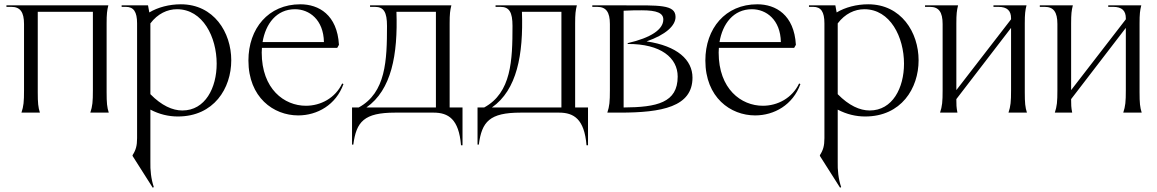

<svg xmlns="http://www.w3.org/2000/svg" viewBox="-20 -525 5392 895"><path d="M80 0H166C158 -25 156 -45 156 -95V-470H413V-105C413 -50 411 -30 401 0H487C479 -25 477 -45 477 -95V-416C477 -460 479 -476 485 -500H10V-493H33C74 -493 92 -469 92 -413V-105C92 -50 90 -30 80 0Z M681 229V-14C723 8 766 18 809 18C977 18 1058 -113 1058 -244C1058 -374 977 -505 823 -505C769 -505 716 -491 676 -467L670 -500H547V-493H567C603 -493 619 -470 619 -416V119C619 155 613 175 598 198V202L692 350L697 347C684 309 680 267 681 229ZM990 -228C990 -116 937 -10 830 -10C784 -10 733 -33 681 -86V-416C715 -461 760 -482 805 -482C926 -482 990 -352 990 -228Z M1370 13C1459 13 1546 -36 1581 -133L1575 -136C1543 -68 1475 -32 1406 -32C1305 -32 1200 -110 1200 -280L1201 -302H1552L1560 -316C1552 -456 1466 -505 1380 -505C1231 -505 1138 -392 1138 -243C1138 -71 1255 13 1370 13ZM1204 -329C1218 -414 1269 -482 1355 -482C1422 -482 1488 -433 1490 -329Z M2012 -24H1688C1805 -106 1835 -270 1828 -470H2012ZM1621 149H1627C1641 42 1677 0 1822 0H2001C2070 0 2119 30 2129 152H2136V-24H2076V-416C2076 -460 2078 -476 2084 -500H1705V-493H1728C1769 -493 1784 -468 1784 -404C1784 -244 1779 -93 1652 -24H1621Z M2597 -24H2273C2390 -106 2420 -270 2413 -470H2597ZM2206 149H2212C2226 42 2262 0 2407 0H2586C2655 0 2704 30 2714 152H2721V-24H2661V-416C2661 -460 2663 -476 2669 -500H2290V-493H2313C2354 -493 2369 -468 2369 -404C2369 -244 2364 -93 2237 -24H2206Z M2811 0H2870C3065 0 3208 -27 3208 -163C3208 -246 3137 -311 2994 -332C3083 -363 3129 -405 3129 -446C3129 -505 3052 -500 2887 -500H2741V-493H2764C2805 -493 2823 -469 2823 -413V-105C2823 -50 2821 -30 2811 0ZM2887 -24V-475C2924 -477 2946 -477 2971 -477C3043 -477 3072 -464 3072 -434C3072 -388 3015 -349 2906 -324V-320C3061 -321 3139 -255 3139 -168C3139 -46 3042 -25 2887 -24Z M3500 13C3589 13 3676 -36 3711 -133L3705 -136C3673 -68 3605 -32 3536 -32C3435 -32 3330 -110 3330 -280L3331 -302H3682L3690 -316C3682 -456 3596 -505 3510 -505C3361 -505 3268 -392 3268 -243C3268 -71 3385 13 3500 13ZM3334 -329C3348 -414 3399 -482 3485 -482C3552 -482 3618 -433 3620 -329Z M3885 229V-14C3927 8 3970 18 4013 18C4181 18 4262 -113 4262 -244C4262 -374 4181 -505 4027 -505C3973 -505 3920 -491 3880 -467L3874 -500H3751V-493H3771C3807 -493 3823 -470 3823 -416V119C3823 155 3817 175 3802 198V202L3896 350L3901 347C3888 309 3884 267 3885 229ZM4194 -228C4194 -116 4141 -10 4034 -10C3988 -10 3937 -33 3885 -86V-416C3919 -461 3964 -482 4009 -482C4130 -482 4194 -352 4194 -228Z M4362 0H4443C4438 -25 4438 -39 4438 -59V-63L4693 -395V-105C4693 -50 4691 -30 4681 0H4767C4759 -25 4757 -45 4757 -95V-416C4757 -460 4759 -476 4765 -500H4611V-493H4634C4675 -493 4693 -475 4693 -440V-435L4438 -105V-416C4438 -460 4440 -476 4446 -500H4292V-493H4315C4356 -493 4374 -469 4374 -413V-105C4374 -50 4372 -30 4362 0Z M4897 0H4978C4973 -25 4973 -39 4973 -59V-63L5228 -395V-105C5228 -50 5226 -30 5216 0H5302C5294 -25 5292 -45 5292 -95V-416C5292 -460 5294 -476 5300 -500H5146V-493H5169C5210 -493 5228 -475 5228 -440V-435L4973 -105V-416C4973 -460 4975 -476 4981 -500H4827V-493H4850C4891 -493 4909 -469 4909 -413V-105C4909 -50 4907 -30 4897 0Z"/></svg>

Font: Sinistre
Style: Regular
Weight: 400
Designer: Jules Durand
Foundry: Collletttivo
Version: Version 69.420;Glyphs 3.2 (3217)